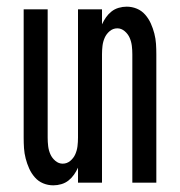

<svg xmlns="http://www.w3.org/2000/svg" viewBox="-20 -548 540 576"><path d="M140 8Q124 8 109.5 2Q95 -4 84.5 -16Q74 -28 67.5 -42.5Q61 -57 57 -72.5Q53 -88 52 -103.5Q51 -119 51 -135V-520H123V-135Q123 -122 124.5 -109.5Q126 -97 131 -85.5Q136 -74 146 -65.5Q156 -57 168 -57Q181 -57 191 -65.5Q201 -74 206 -85.5Q211 -97 212.5 -109.5Q214 -122 214 -135V-520H286V-475Q291 -486 298 -496Q305 -506 314.5 -513.5Q324 -521 336 -524.5Q348 -528 360 -528Q376 -528 390.5 -522Q405 -516 415.5 -504Q426 -492 432.5 -477.5Q439 -463 443 -447.5Q447 -432 448 -416.5Q449 -401 449 -385V0H377V-385Q377 -398 375.5 -410.5Q374 -423 369 -434.5Q364 -446 354 -454.5Q344 -463 332 -463Q319 -463 309 -454.5Q299 -446 294 -434.5Q289 -423 287.5 -410.5Q286 -398 286 -385V0H214V-45Q209 -34 202 -24Q195 -14 185.5 -6.5Q176 1 164 4.5Q152 8 140 8Z"/></svg>

Font: Iosevka
Style: Regular
Weight: 400
Monospace: yes
Designer: Belleve Invis
Foundry: Belleve Invis
Version: Version 33.2.3; ttfautohint (v1.8.4)